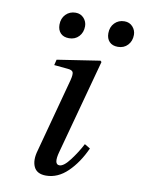

<svg xmlns="http://www.w3.org/2000/svg" viewBox="-80 -737 593 805"><g transform="rotate(10 216.5 -335.0)"><path d="M120.1 -85.9 204.1 -398.9Q210.9 -425.3 207 -434.3Q203.1 -443.4 183.1 -444.8L126 -450.2L131.8 -474.1L314 -502L318.8 -497.1L210 -95.2Q194.8 -40 220.2 -40Q238.8 -40 265.1 -75Q291.5 -109.9 310.1 -146L334 -131.8Q305.7 -68.8 263.9 -28.3Q222.2 12.2 171.9 12.2Q132.8 12.2 120.1 -15.4Q107.4 -43 120.1 -85.9ZM326.2 -621.1Q326.2 -647.9 342.8 -665Q359.4 -682.1 384.8 -682.1Q406.2 -682.1 419.7 -667.2Q433.1 -652.3 433.1 -632.8Q433.1 -606.4 417 -589.1Q400.9 -571.8 375 -571.8Q351.6 -571.8 338.9 -585.2Q326.2 -598.6 326.2 -621.1ZM118.2 -621.1Q118.2 -647.9 134.8 -665Q151.4 -682.1 176.8 -682.1Q198.2 -682.1 211.7 -667.2Q225.1 -652.3 225.1 -632.8Q225.1 -606.4 209 -589.1Q192.9 -571.8 167 -571.8Q143.6 -571.8 130.9 -585.2Q118.2 -598.6 118.2 -621.1Z"/></g></svg>

Font: Linguistics Pro
Style: Italic
Weight: 400
Italic angle: -12°
Designer: Stefan Peev, Context Ltd
Foundry: Stefan Peev, Context Ltd
Version: Version 001.000